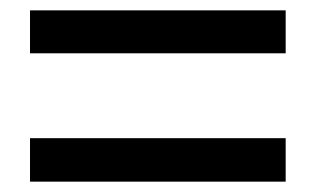

<svg xmlns="http://www.w3.org/2000/svg" viewBox="-20 -557 610 371"><path d="M38 -454H532V-537H38ZM38 -206H532V-290H38Z"/></svg>

Font: ChiuKong Gothic CL Medium
Style: Regular
Weight: 500
Designer: Ryoko NISHIZUKA 西塚涼子 (kana, bopomofo & ideographs); Paul D. Hunt (Latin, Greek & Cyrillic); Sandoll Communications 산돌커뮤니
Foundry: Adobe
Version: Version 1.300